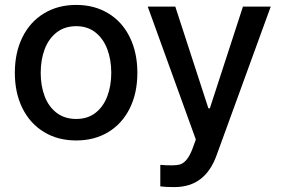

<svg xmlns="http://www.w3.org/2000/svg" viewBox="-20 -557 1136 776"><path d="M40 -262.7Q40 -344.7 70.8 -406.7Q101.6 -468.8 157.7 -502.9Q213.9 -537.1 288.1 -537.1Q361.8 -537.1 418 -502.9Q474.1 -468.8 504.6 -406.5Q535.2 -344.2 535.2 -262.7Q535.2 -181.2 504.6 -119.4Q474.1 -57.6 418 -23.4Q361.8 10.7 288.1 10.7Q213.9 10.7 157.7 -23.4Q101.6 -57.6 70.8 -119.4Q40 -181.2 40 -262.7ZM429.7 -262.7Q429.7 -314.9 413.8 -357.7Q397.9 -400.4 366 -425.8Q334 -451.2 288.1 -451.2Q241.2 -451.2 208.7 -425.8Q176.3 -400.4 160.4 -357.7Q144.5 -314.9 144.5 -262.7Q144.5 -210.4 160.4 -168.2Q176.3 -126 208.7 -101.1Q241.2 -76.2 288.1 -76.2Q334.5 -76.2 366.2 -101.1Q397.9 -126 413.8 -168.2Q429.7 -210.4 429.7 -262.7ZM627.9 196.3V109.4Q651.4 111.3 674.8 111.3Q694.8 111.3 708 107.4Q721.2 103.5 734.1 88.4Q747.1 73.2 758.8 42L771.5 6.8L577.1 -530.3H688.5L822.3 -119.1H828.1L961.9 -530.3H1074.2L855.5 70.3Q832.5 134.3 790.3 166.7Q748 199.2 683.6 199.2Q648.4 199.2 627.9 196.3Z"/></svg>

Font: Pretendard JP Medium
Style: Regular
Weight: 500
Designer: Base glyphs from Inter by Rasmus Andersson; Hangeul glyphs from Noto Sans CJK(Source Han Sans) by Jang Soo-young and Kan
Foundry: Kil Hyung-jin
Version: Version 1.309